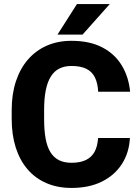

<svg xmlns="http://www.w3.org/2000/svg" viewBox="-20 -924 695 954"><path d="M467.3 -238.3H625.5Q621.6 -165 585.7 -109.1Q549.8 -53.2 486.3 -21.7Q422.9 9.8 335.4 9.8Q265.6 9.8 210.4 -14.2Q155.3 -38.1 116.9 -82.8Q78.6 -127.4 58.3 -190.7Q38.1 -253.9 38.1 -333.5V-377Q38.1 -456.5 59.1 -520Q80.1 -583.5 119.1 -628.4Q158.2 -673.3 212.9 -697.3Q267.6 -721.2 335 -721.2Q425.8 -721.2 488.3 -688.5Q550.8 -655.8 585.2 -598.6Q619.6 -541.5 626.5 -468.3H467.8Q465.8 -509.8 452.1 -538.3Q438.5 -566.9 410.2 -581.5Q381.8 -596.2 335 -596.2Q300.8 -596.2 275.1 -583.5Q249.5 -570.8 232.7 -543.9Q215.8 -517.1 207.5 -475.8Q199.2 -434.6 199.2 -377.9V-333.5Q199.2 -277.3 206.5 -236.3Q213.9 -195.3 230.2 -168.5Q246.6 -141.6 272.5 -128.4Q298.3 -115.2 335.4 -115.2Q377.9 -115.2 406.2 -128.7Q434.6 -142.1 449.7 -169.4Q464.8 -196.8 467.3 -238.3ZM265.6 -752 362.3 -903.8H525.4L390.1 -752Z"/></svg>

Font: Roboto ExtraBold
Style: Regular
Weight: 800
Designer: Christian Robertson
Foundry: Google
Version: Version 3.009; 2024